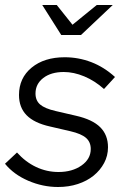

<svg xmlns="http://www.w3.org/2000/svg" viewBox="-33 -738 491 768"><path d="M-13 -83 35 -128Q69 -90 111.5 -70Q154 -50 201 -50Q256 -50 293 -76Q330 -102 330 -142Q330 -170 311 -186.5Q292 -203 249 -213L167 -232Q104 -246 73.5 -277Q43 -308 43 -358Q43 -426 93.5 -467.5Q144 -509 226 -509Q281 -509 332 -489.5Q383 -470 427 -430L383 -382Q346 -415 304 -432.5Q262 -450 222 -450Q171 -450 140 -426Q109 -402 109 -364Q109 -336 127.5 -320Q146 -304 189 -294L271 -275Q337 -260 368 -229Q399 -198 399 -149Q399 -115 383.5 -86Q368 -57 341.5 -35.5Q315 -14 278.5 -2Q242 10 199 10Q138 10 80 -15Q22 -40 -13 -83ZM194 -718 257 -639 354 -718H418L291 -598H212L136 -718Z"/></svg>

Font: Red Hat Display
Style: Italic
Weight: 400
Italic angle: -12°
Designer: Pentagram / MCKL
Foundry: Pentagram / MCKL
Version: Version 1.003; Red Hat Display Italic